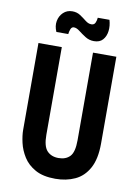

<svg xmlns="http://www.w3.org/2000/svg" viewBox="-94 -913 713 988"><g transform="rotate(10 262.5 -419.0)"><path d="M265 13Q201 13 160.5 -9.5Q120 -32 98 -67Q76 -102 67.5 -139.5Q59 -177 59 -206V-660H181V-202Q181 -142 203 -118.5Q225 -95 263 -95Q301 -95 322.5 -117.5Q344 -140 344 -202V-660H466V-206Q466 -126 439.5 -77.5Q413 -29 367.5 -8Q322 13 265 13ZM338 -719Q313 -719 292.5 -732Q272 -745 255.5 -758Q239 -771 225 -771Q213 -771 208 -757.5Q203 -744 202 -732H140Q127 -761 132 -788Q137 -815 156 -833Q175 -851 203 -851Q227 -851 245 -839Q263 -827 278.5 -814.5Q294 -802 310 -802Q325 -802 330.5 -814.5Q336 -827 337 -841H398Q407 -811 403.5 -783Q400 -755 384 -737Q368 -719 338 -719Z"/></g></svg>

Font: Bricolage Grotesque 10pt Condensed SemiBold
Style: Regular
Weight: 600
Width: 3
Designer: Mathieu Triay
Foundry: Atelier Triay
Version: Version 1.000; ttfautohint (v1.8.4.7-5d5b);gftools[0.9.32]